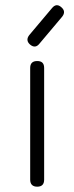

<svg xmlns="http://www.w3.org/2000/svg" viewBox="-20 -702 280 722"><path d="M93 -534.5C93 -534.5 93 -534.5 93 -534.5C81 -545 80 -557 90 -570C90 -570 90 -570 90 -570C90 -570 175.5 -671.5 175.5 -671.5C186.5 -685 198.5 -686 211 -674.5C211 -674.5 211 -674.5 211 -674.5C223 -664 224 -652.5 214 -639.5C214 -639.5 214 -639.5 214 -639.5C214 -639.5 128.5 -538 128.5 -538C118 -524.5 106 -523.5 93 -534.5ZM120 0C120 0 120 0 120 0C102.5 0 93.5 -9 93.5 -26.5C93.5 -26.5 93.5 -26.5 93.5 -26.5C93.5 -26.5 93.5 -446.5 93.5 -446.5C93.5 -464 102.5 -472.5 120 -472.5C120 -472.5 120 -472.5 120 -472.5C137.5 -472.5 146 -464 146 -446.5C146 -446.5 146 -446.5 146 -446.5C146 -446.5 146 -26.5 146 -26.5C146 -9 137.5 0 120 0Z"/></svg>

Font: Jura-Fortis-Regular
Style: Regular
Weight: 500
Designer: Daniel Johnson, Alexei Vanyashin, Mirko Velimirovic
Foundry: Daniel Johnson
Version: ""